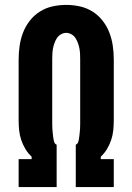

<svg xmlns="http://www.w3.org/2000/svg" viewBox="-20 -763 540 783"><path d="M56 0V-114H109V-124Q94 -138 83.5 -155.5Q73 -173 66.5 -192.5Q60 -212 58 -232.5Q56 -253 56 -274V-520Q56 -548 60 -576Q64 -604 74 -630Q84 -656 101.5 -678.5Q119 -701 143 -716Q167 -731 194.5 -737Q222 -743 250 -743Q278 -743 305.5 -737Q333 -731 357 -716Q381 -701 398.5 -678.5Q416 -656 426 -630Q436 -604 440 -576Q444 -548 444 -520V-274Q444 -253 442 -232.5Q440 -212 433.5 -192.5Q427 -173 416.5 -155.5Q406 -138 391 -124V-114H444V0H289V-173Q297 -176 299.5 -185.5Q302 -195 303 -203.5Q304 -212 305 -221Q306 -230 306.5 -238.5Q307 -247 307 -256Q307 -265 307 -274V-520Q307 -531 306.5 -542.5Q306 -554 304 -565Q302 -576 298 -587Q294 -598 288 -607.5Q282 -617 271.5 -623Q261 -629 250 -629Q239 -629 228.5 -623Q218 -617 212 -607.5Q206 -598 202 -587Q198 -576 196 -565Q194 -554 193.5 -542.5Q193 -531 193 -520V-274Q193 -265 193 -256Q193 -247 193.5 -238.5Q194 -230 195 -221Q196 -212 197 -203.5Q198 -195 200.5 -185.5Q203 -176 211 -173V0Z"/></svg>

Font: Iosevka Curly Heavy
Style: Regular
Weight: 900
Monospace: yes
Designer: Belleve Invis
Foundry: Belleve Invis
Version: Version 22.1.2; ttfautohint (v1.8.4)